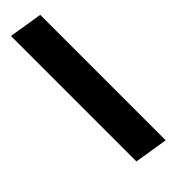

<svg xmlns="http://www.w3.org/2000/svg" viewBox="-19 -204 501 501"><g transform="rotate(45 232.0 46.5)"><path d="M-36 93 -21 0H442L427 93Z"/></g></svg>

Font: Nunito Sans 10pt ExtraBold
Style: Italic
Weight: 800
Italic angle: -9°
Designer: Vernon Adams
Foundry: Vernon Adams
Version: Version 3.101;gftools[0.9.27]